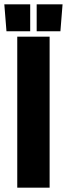

<svg xmlns="http://www.w3.org/2000/svg" viewBox="-30 -870 310 890"><path d="M50 0H200V-700H50ZM0 -725H110V-850H-10ZM140 -725H250L260 -850H140Z"/></svg>

Font: Millimetre
Style: Bold
Weight: 800
Designer: Jérémy Landes
Version: Version 1.0